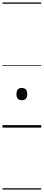

<svg xmlns="http://www.w3.org/2000/svg" viewBox="-20 -1030 353 1550"><path d="M156 -221Q134 -221 123.5 -233.5Q113 -246 113 -270Q113 -295 123.5 -307.5Q134 -320 156 -320Q177 -320 188.5 -307.5Q200 -295 200 -270Q200 -245 189 -233Q178 -221 156 -221ZM0 490H313V500H0ZM0 -20H313V0H0ZM0 -505H313V-500H0ZM0 -1010H313V-1000H0Z"/></svg>

Font: Playwrite NG Modern Guides
Style: Regular
Weight: 400
Designer: Veronika Burian, José Scaglione
Foundry: TypeTogether
Version: Version 1.003